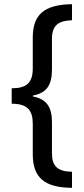

<svg xmlns="http://www.w3.org/2000/svg" viewBox="-20 -738 403 920"><path d="M325 162V85C256 84 229 58 229 -3V-152C229 -222 206 -263 137 -276V-280C204 -292 229 -331 229 -405V-553C229 -618 262 -639 325 -641V-718C188 -716 137 -665 137 -558V-410C137 -339 105 -315 36 -315V-241C112 -241 137 -209 137 -145V1C137 114 194 161 325 162Z"/></svg>

Font: Noto Sans Arabic UI XCn Md
Style: Regular
Weight: 500
Width: 2
Designer: Monotype Design Team, Nadine Chahine and Nizar Qandah
Foundry: Monotype Imaging Inc.
Version: Version 2.010